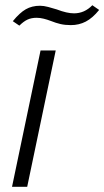

<svg xmlns="http://www.w3.org/2000/svg" viewBox="-20 -714 399 734"><path d="M135 -521H193L84 0H26ZM174 -634Q161 -639 147 -642.5Q133 -646 120 -646Q100 -646 85 -639Q70 -632 54 -616L29 -633Q55 -665 78.5 -678.5Q102 -692 133 -692Q147 -692 164 -687.5Q181 -683 197 -678Q236 -663 263 -663Q303 -663 333 -694L359 -676Q334 -645 308 -631.5Q282 -618 251 -618Q229 -618 211.5 -622Q194 -626 174 -634Z"/></svg>

Font: Mona Sans Light
Style: Italic
Weight: 300
Italic angle: -11.7°
Designer: Deni Anggara
Foundry: GitHub
Version: Version 2.000